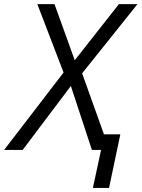

<svg xmlns="http://www.w3.org/2000/svg" viewBox="-71 -734 693 940"><path d="M438 -76.2H518.1L462.9 186H383.8L423.8 0H378.9L275.9 -313L40 0H-50.8L240.2 -378.9L111.8 -713.9H195.8L294.9 -439L511.2 -713.9H602.1L331.1 -375Z"/></svg>

Font: OpenSans-Italic
Style: Italic
Weight: 400
Italic angle: -12°
Foundry: Ascender Corporation
Version: Version 1.10